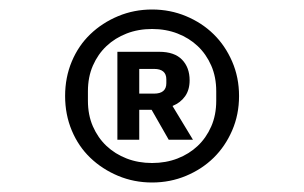

<svg xmlns="http://www.w3.org/2000/svg" viewBox="-20 -730 640 404"><path d="M117 -528Q117 -567 131 -600.5Q145 -634 170 -658Q195 -682 228.5 -696Q262 -710 300 -710Q338 -710 371.5 -696Q405 -682 429.5 -658Q454 -634 468.5 -600.5Q483 -567 483 -528Q483 -489 468.5 -455.5Q454 -422 429.5 -398Q405 -374 371.5 -360Q338 -346 300 -346Q262 -346 228.5 -360Q195 -374 170 -398Q145 -422 131 -455.5Q117 -489 117 -528ZM435 -518V-538Q435 -568 424.5 -592Q414 -616 396 -633Q378 -650 353.5 -659.5Q329 -669 300 -669Q271 -669 246.5 -659.5Q222 -650 204 -633Q186 -616 175.5 -592Q165 -568 165 -538V-518Q165 -488 175.5 -464Q186 -440 204 -423Q222 -406 246.5 -396.5Q271 -387 300 -387Q329 -387 353.5 -396.5Q378 -406 396 -423Q414 -440 424.5 -464Q435 -488 435 -518ZM273 -436H227V-621H315Q347 -621 363 -604.5Q379 -588 379 -561Q379 -541 369.5 -527.5Q360 -514 343 -507L386 -436H335L299 -499H273ZM304 -533Q330 -533 330 -555V-563Q330 -585 304 -585H273V-533Z"/></svg>

Font: IBM Plaex Mono Medium
Style: Regular
Weight: 500
Designer: Mike Abbink, Paul van der Laan, Pieter van Rosmalen
Foundry: Bold Monday
Version: Version 2.003